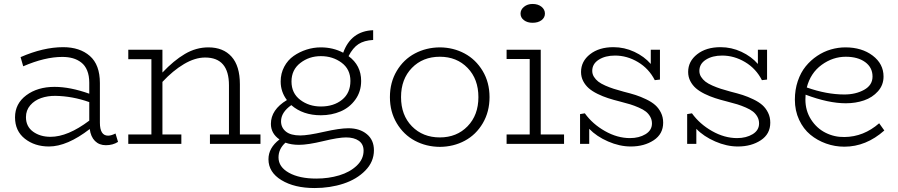

<svg xmlns="http://www.w3.org/2000/svg" viewBox="-20 -720 4497 961"><path d="M558.1 -51.8 570.8 -9.8Q544.9 6.8 509.8 6.8Q476.6 6.8 455.3 -14.4Q434.1 -35.6 429.2 -74.2Q315.9 13.2 225.1 13.2Q153.8 13.2 104.5 -25.6Q55.2 -64.5 55.2 -132.8Q55.2 -201.2 111.6 -243.2Q168 -285.2 252.9 -285.2Q331.1 -285.2 426.8 -251V-306.2Q426.8 -341.3 416.3 -366.9Q405.8 -392.6 386.7 -407.2Q367.7 -421.9 344.2 -428.5Q320.8 -435.1 292 -435.1Q204.6 -435.1 96.2 -388.2L83 -434.1Q197.3 -483.9 295.9 -483.9Q379.4 -483.9 429.7 -439.9Q480 -396 480 -304.2V-106Q480 -41 521 -41Q536.6 -41 558.1 -51.8ZM109.9 -133.8Q109.9 -86.9 145.5 -61Q181.2 -35.2 232.9 -35.2Q319.3 -35.2 426.8 -116.2V-209Q342.8 -238.8 257.8 -240.2Q218.8 -240.7 185.8 -229.2Q152.8 -217.8 131.3 -192.9Q109.9 -168 109.9 -133.8Z M1180.7 -46.9H1283.7V0H1030.8V-46.9H1126V-293Q1126 -432.1 1006.8 -432.1Q956.1 -432.1 900.9 -399.4Q845.7 -366.7 793 -310.1V-46.9H887.7V0H622.1V-46.9H737.8V-423.8H622.1V-471.2H793V-356.9Q849.6 -417 905.5 -450Q961.4 -482.9 1022.9 -482.9Q1097.2 -482.9 1138.9 -436.5Q1180.7 -390.1 1180.7 -297.9Z M1723.6 -78.1Q1780.3 -78.1 1815.9 -48.8Q1851.6 -19.5 1851.6 32.2Q1851.6 89.4 1808.8 133.3Q1766.1 177.2 1699.2 199.2Q1632.3 221.2 1554.7 221.2Q1453.6 221.2 1388.7 181.6Q1323.7 142.1 1323.7 77.1Q1323.7 20 1378.9 -22Q1335.9 -51.8 1335.9 -100.1Q1335.9 -170.9 1416 -219.2Q1384.8 -260.3 1384.8 -312Q1384.8 -352.5 1402.6 -386Q1420.4 -419.4 1449.7 -439.9Q1479 -460.4 1514.2 -471.7Q1549.3 -482.9 1585.9 -482.9Q1647 -482.9 1697.8 -456.1Q1736.8 -564.5 1847.7 -568.8V-520Q1802.7 -517.6 1774.4 -499.3Q1746.1 -481 1724.6 -439Q1787.6 -393.1 1787.6 -314.9Q1787.6 -261.7 1758.8 -221.7Q1730 -181.6 1684.8 -162.4Q1639.6 -143.1 1585.9 -143.1Q1496.1 -143.1 1438 -193.8Q1386.7 -157.7 1386.7 -112.8Q1386.7 -81.5 1410.6 -61.8Q1434.6 -42 1482.9 -42Q1521 -42 1600.6 -60.1Q1680.2 -78.1 1723.6 -78.1ZM1585.9 -439Q1527.3 -439 1483.2 -404.8Q1439 -370.6 1439 -312Q1439 -253.4 1482.7 -220.2Q1526.4 -187 1585.9 -187Q1650.4 -187 1692.1 -220.7Q1733.9 -254.4 1733.9 -314.9Q1733.9 -373.5 1689.7 -406.2Q1645.5 -439 1585.9 -439ZM1563 173.8Q1624.5 173.8 1678 157.7Q1731.4 141.6 1765.6 109.1Q1799.8 76.7 1799.8 34.2Q1799.8 1.5 1775.9 -15.4Q1752 -32.2 1711.9 -32.2Q1674.8 -32.2 1597.9 -13.7Q1521 4.9 1476.6 4.9Q1438.5 4.9 1408.7 -5.9Q1374 25.4 1374 67.9Q1374 115.7 1426.3 144.8Q1478.5 173.8 1563 173.8Z M2181.6 15.1Q2113.3 14.6 2056.6 -15.6Q2000 -45.9 1965.8 -103.3Q1931.6 -160.6 1931.6 -233.9Q1931.6 -307.6 1965.8 -365Q2000 -422.4 2056.6 -452.4Q2113.3 -482.4 2181.6 -482.9Q2249 -482.4 2305.2 -452.4Q2361.3 -422.4 2395.8 -365Q2430.2 -307.6 2430.2 -233.9Q2430.2 -160.6 2396.5 -103.3Q2362.8 -45.9 2306.4 -15.6Q2250 14.6 2181.6 15.1ZM2181.6 -32.2Q2266.1 -32.2 2320.3 -88.1Q2374.5 -144 2374.5 -233.9Q2374.5 -324.2 2320.3 -380.1Q2266.1 -436 2181.6 -436Q2096.2 -436 2041.7 -380.1Q1987.3 -324.2 1987.3 -233.9Q1987.3 -143.6 2041.7 -87.9Q2096.2 -32.2 2181.6 -32.2Z M2645.5 -606Q2619.6 -606 2602.5 -618.9Q2585.4 -631.8 2585.4 -651.9Q2585.4 -671.9 2602.8 -686Q2620.1 -700.2 2645.5 -700.2Q2672.9 -700.2 2690.2 -686.3Q2707.5 -672.4 2707.5 -651.9Q2707.5 -631.8 2690.4 -618.9Q2673.3 -606 2645.5 -606ZM2686.5 -46.9H2803.2V0H2515.6V-46.9H2631.3V-424.8H2515.6V-471.2H2686.5Z M3101.1 -261.2Q3136.2 -252.4 3161.4 -244.4Q3186.5 -236.3 3214.4 -222.9Q3242.2 -209.5 3259.5 -194.1Q3276.9 -178.7 3288.1 -156.2Q3299.3 -133.8 3299.3 -106Q3299.3 -49.3 3252 -18.1Q3204.6 13.2 3137.2 13.2Q3081.1 13.2 3023.4 -12Q2965.8 -37.1 2929.2 -75.2V0H2883.3V-148.9L2907.2 -152.8Q2945.8 -99.1 3007.8 -64Q3069.8 -28.8 3133.3 -28.8Q3178.7 -28.8 3210.9 -48.3Q3243.2 -67.9 3243.2 -102.1Q3243.2 -120.6 3234.6 -135.7Q3226.1 -150.9 3212.9 -161.4Q3199.7 -171.9 3177.2 -181.6Q3154.8 -191.4 3134.3 -197.8Q3113.8 -204.1 3083 -211.9Q3049.8 -220.2 3023.4 -228.8Q2997.1 -237.3 2970.7 -250.2Q2944.3 -263.2 2927 -278.3Q2909.7 -293.5 2898.9 -314.2Q2888.2 -335 2888.2 -359.9Q2888.2 -413.1 2933.3 -448.5Q2978.5 -483.9 3050.3 -483.9Q3105 -483.9 3154.8 -460.7Q3204.6 -437.5 3237.3 -399.9V-471.2H3283.2V-321.8L3257.3 -318.8Q3228 -376.5 3173.3 -409.2Q3118.7 -441.9 3058.1 -441.9Q3009.3 -441.9 2976.8 -421.1Q2944.3 -400.4 2944.3 -365.2Q2944.3 -349.1 2952.9 -335.4Q2961.4 -321.8 2974.6 -311.5Q2987.8 -301.3 3009.5 -291.7Q3031.2 -282.2 3051.8 -275.6Q3072.3 -269 3101.1 -261.2Z M3637.2 -261.2Q3672.4 -252.4 3697.5 -244.4Q3722.7 -236.3 3750.5 -222.9Q3778.3 -209.5 3795.7 -194.1Q3813 -178.7 3824.2 -156.2Q3835.4 -133.8 3835.4 -106Q3835.4 -49.3 3788.1 -18.1Q3740.7 13.2 3673.3 13.2Q3617.2 13.2 3559.6 -12Q3502 -37.1 3465.3 -75.2V0H3419.4V-148.9L3443.4 -152.8Q3481.9 -99.1 3543.9 -64Q3606 -28.8 3669.4 -28.8Q3714.8 -28.8 3747.1 -48.3Q3779.3 -67.9 3779.3 -102.1Q3779.3 -120.6 3770.8 -135.7Q3762.2 -150.9 3749 -161.4Q3735.8 -171.9 3713.4 -181.6Q3690.9 -191.4 3670.4 -197.8Q3649.9 -204.1 3619.1 -211.9Q3585.9 -220.2 3559.6 -228.8Q3533.2 -237.3 3506.8 -250.2Q3480.5 -263.2 3463.1 -278.3Q3445.8 -293.5 3435.1 -314.2Q3424.3 -335 3424.3 -359.9Q3424.3 -413.1 3469.5 -448.5Q3514.6 -483.9 3586.4 -483.9Q3641.1 -483.9 3690.9 -460.7Q3740.7 -437.5 3773.4 -399.9V-471.2H3819.3V-321.8L3793.5 -318.8Q3764.2 -376.5 3709.5 -409.2Q3654.8 -441.9 3594.2 -441.9Q3545.4 -441.9 3512.9 -421.1Q3480.5 -400.4 3480.5 -365.2Q3480.5 -349.1 3489 -335.4Q3497.6 -321.8 3510.7 -311.5Q3523.9 -301.3 3545.7 -291.7Q3567.4 -282.2 3587.9 -275.6Q3608.4 -269 3637.2 -261.2Z M4380.4 -103 4406.2 -66.9Q4314.9 14.2 4206.1 14.2Q4158.7 14.2 4114.7 -1.5Q4070.8 -17.1 4035.9 -45.9Q4001 -74.7 3979.7 -120.4Q3958.5 -166 3958.5 -221.2Q3958.5 -271 3973.1 -314.2Q3987.8 -357.4 4012.7 -387.9Q4037.6 -418.5 4070.1 -440.2Q4102.5 -461.9 4138.7 -472.4Q4174.8 -482.9 4211.4 -482.9Q4293.5 -482.9 4347.9 -441.7Q4402.3 -400.4 4402.3 -336.9Q4402.3 -294.4 4374.5 -263.2Q4346.7 -231.9 4304.7 -217.5Q4262.7 -203.1 4213.4 -203.1Q4126.5 -203.1 4012.2 -246.1Q4011.2 -238.3 4011.2 -222.2Q4011.2 -166 4039.3 -122.1Q4067.4 -78.1 4111.8 -55.7Q4156.2 -33.2 4207 -34.2Q4302.7 -35.2 4380.4 -103ZM4213.4 -436Q4148.4 -436 4092.5 -395.3Q4036.6 -354.5 4018.1 -282.2Q4117.2 -247.1 4206.1 -247.1Q4263.2 -247.1 4305.2 -270.5Q4347.2 -293.9 4347.2 -336.9Q4347.2 -382.3 4310.3 -409.2Q4273.4 -436 4213.4 -436Z"/></svg>

Font: BioRhyme Light
Style: Regular
Weight: 300
Designer: Aoife Mooney
Foundry: Aoife Mooney Type
Version: Version 1.500;PS 001.500;hotconv 1.0.88;makeotf.lib2.5.64775